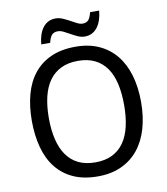

<svg xmlns="http://www.w3.org/2000/svg" viewBox="-97 -982 935 1072"><g transform="rotate(-10 371.0 -445.5)"><path d="M680.2 -357.9Q680.2 -275.4 660.4 -207.5Q640.6 -139.6 601.6 -91.3Q562.5 -43 504.6 -16.6Q446.8 9.8 371.1 9.8Q291.5 9.8 233.2 -16.6Q174.8 -43 136.5 -91.3Q98.1 -139.6 79.6 -207.8Q61 -275.9 61 -358.9Q61 -441.9 79.6 -509.5Q98.1 -577.1 136.7 -625Q175.3 -672.9 233.9 -699Q292.5 -725.1 372.1 -725.1Q447.8 -725.1 505.1 -699Q562.5 -672.9 601.6 -624.8Q640.6 -576.7 660.4 -509Q680.2 -441.4 680.2 -357.9ZM157.2 -357.9Q157.2 -291 169.9 -237.5Q182.6 -184.1 208.7 -146.7Q234.9 -109.4 275.1 -89.6Q315.4 -69.8 371.1 -69.8Q426.8 -69.8 467 -89.6Q507.3 -109.4 533.4 -146.7Q559.6 -184.1 571.8 -237.5Q584 -291 584 -357.9Q584 -425.3 571.8 -478.5Q559.6 -531.7 533.7 -568.6Q507.8 -605.5 467.8 -625.2Q427.7 -645 372.1 -645Q316.4 -645 275.9 -625.2Q235.4 -605.5 209 -568.6Q182.6 -531.7 169.9 -478.5Q157.2 -425.3 157.2 -357.9ZM435.1 -772Q415.5 -772 396.2 -780.5Q377 -789.1 358.4 -799.6Q339.8 -810.1 322.8 -818.6Q305.7 -827.1 290 -827.1Q268.1 -827.1 256.3 -814.2Q244.6 -801.3 237.8 -771H187Q189.5 -800.3 197.5 -824.2Q205.6 -848.1 218.5 -865Q231.4 -881.8 249.5 -890.9Q267.6 -899.9 290 -899.9Q310.5 -899.9 330.3 -891.4Q350.1 -882.8 368.7 -872.6Q387.2 -862.3 404.1 -853.8Q420.9 -845.2 435.1 -845.2Q457 -845.2 468.3 -857.9Q479.5 -870.6 486.8 -900.9H538.1Q535.6 -871.6 527.6 -847.9Q519.5 -824.2 506.6 -807.4Q493.7 -790.5 475.6 -781.2Q457.5 -772 435.1 -772Z"/></g></svg>

Font: Droid Sans
Style: Regular
Weight: 400
Foundry: Ascender Corporation
Version: Version 1.00 build 114